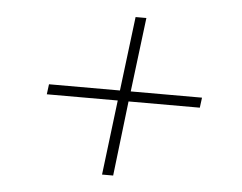

<svg xmlns="http://www.w3.org/2000/svg" viewBox="-42 -627 736 585"><g transform="rotate(5 326.5 -334.5)"><path d="M350 -578H383L355 -351H573L569 -320H351L324 -91H290L318 -320H101L105 -351H322Z"/></g></svg>

Font: Aleo ExtraLight
Style: Italic
Weight: 250
Italic angle: -7°
Designer: Alessio Laiso
Foundry: Alessio Laiso
Version: Version 2.001;gftools[0.9.29]